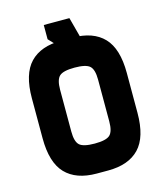

<svg xmlns="http://www.w3.org/2000/svg" viewBox="-118 -889 836 977"><g transform="rotate(-15 300.0 -400.0)"><path d="M380 -650 340 -800H205V-725L275 -650ZM270 0H300V-150Q240 -150 220 -168.5Q200 -187 200 -240V-350H50V-245Q50 -117 106 -58.5Q162 0 270 0ZM270 -700Q162 -700 106 -641.5Q50 -583 50 -455V-350H200V-460Q200 -513 220 -531.5Q240 -550 300 -550V-700ZM330 0Q438 0 494 -58.5Q550 -117 550 -245V-350H400V-240Q400 -187 380 -168.5Q360 -150 300 -150V0ZM330 -700H300V-550Q360 -550 380 -531.5Q400 -513 400 -460V-350H550V-455Q550 -583 494 -641.5Q438 -700 330 -700Z"/></g></svg>

Font: Millimetre
Style: Bold
Weight: 800
Designer: Jérémy Landes
Version: Version 1.0